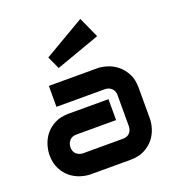

<svg xmlns="http://www.w3.org/2000/svg" viewBox="-136 -862 881 969"><g transform="rotate(-20 304.0 -377.5)"><path d="M562.4 -162.9Q562.4 -137.6 553.5 -109.2Q544.6 -80.7 525.5 -56.7Q506.4 -32.7 475.2 -16.3Q444.1 0 399.5 0H186.1Q160.9 0 132.4 -8.9Q104 -17.8 80 -36.9Q55.9 -55.9 39.6 -87.1Q23.3 -118.3 23.3 -162.9Q23.3 -187.1 32.2 -216.1Q41.1 -245 60.1 -269.1Q79.2 -293.1 110.4 -309.4Q141.6 -325.7 186.1 -325.7H399.5V-213.4H186.1Q161.9 -213.4 149 -198.3Q136.1 -183.2 136.1 -161.9Q136.1 -138.6 151 -125.7Q165.8 -112.9 187.1 -112.9H399.5Q423.8 -112.9 436.6 -127.2Q449.5 -141.6 449.5 -163.9V-328.7Q449.5 -352 435.1 -365.6Q420.8 -379.2 399.5 -379.2H139.6V-491.6H399.5Q423.8 -491.6 452.2 -482.7Q480.7 -473.8 504.7 -454.7Q528.7 -435.6 545.5 -404.5Q562.4 -373.3 562.4 -328.7ZM454.5 -644.1 217.3 -559.4 186.1 -627.2 404.5 -755Z"/></g></svg>

Font: AKL FREE 001
Style: Regular
Weight: 400
Designer: AKL
Foundry: AKL
Version: Version 1.00;August 10, 2024;FontCreator 13.0.0.2630 64-bit